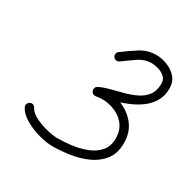

<svg xmlns="http://www.w3.org/2000/svg" viewBox="-134 -697 855 854"><g transform="rotate(30 294.0 -270.5)"><path d="M278 -460Q273 -467 274.5 -475.5Q276 -484 283 -489Q316 -514 353.5 -538Q391 -562 435 -562Q464 -562 493 -550.5Q522 -539 541 -517Q560 -495 560 -462Q560 -423 542.5 -394Q525 -365 497 -345Q469 -325 435.5 -311.5Q402 -298 370 -289Q356 -285 334.5 -281.5Q313 -278 299 -270Q291 -266 284.5 -271Q278 -276 275 -284Q273 -292 274.5 -300Q276 -308 285 -310Q338 -320 389 -303Q440 -286 473 -247Q506 -208 506 -150Q506 -97 480 -63.5Q454 -30 413 -11.5Q372 7 325 14Q278 21 237 21Q208 21 168 10.5Q128 0 93 -20Q58 -40 44 -68Q40 -76 43 -84Q46 -92 54 -96Q62 -100 70 -97Q78 -94 82 -86Q89 -71 108 -59Q127 -47 151 -38.5Q175 -30 198.5 -25.5Q222 -21 237 -21Q268 -21 307 -25.5Q346 -30 382 -43.5Q418 -57 441 -82.5Q464 -108 464 -150Q464 -195 438 -224Q412 -253 372.5 -264.5Q333 -276 293 -268Q284 -267 278 -271Q272 -275 269 -282Q267 -289 269 -296Q271 -303 279 -308Q301 -319 331.5 -327Q362 -335 394.5 -343.5Q427 -352 455 -365.5Q483 -379 500.5 -402Q518 -425 518 -462Q518 -483 504.5 -495.5Q491 -508 471.5 -514Q452 -520 435 -520Q399 -520 367 -497.5Q335 -475 307 -455Q300 -450 291.5 -451.5Q283 -453 278 -460Z"/></g></svg>

Font: FRB American Cursive Medium
Style: Italic
Weight: 500
Italic angle: -25°
Version: Version 2.0;Modular Font Editor K font №1